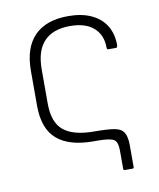

<svg xmlns="http://www.w3.org/2000/svg" viewBox="-74 -552 615 741"><g transform="rotate(-10 234.0 -181.5)"><path d="M356 130Q350 130 350 125V52Q350 18 334.5 9Q319 0 271 0H256Q161 0 113 -41.5Q65 -83 65 -173V-310Q65 -400 110.5 -446.5Q156 -493 243 -493Q296 -493 333.5 -475.5Q371 -458 390.5 -426Q410 -394 410 -350Q409 -340 404 -340H373Q371 -340 369.5 -342Q368 -344 368 -348Q368 -397 336 -425.5Q304 -454 243 -454Q176 -454 141.5 -417.5Q107 -381 107 -308V-174Q107 -100 145.5 -68.5Q184 -37 266 -37Q316 -37 343 -32.5Q370 -28 380.5 -11.5Q391 5 391 40V125Q391 130 386 130Z"/></g></svg>

Font: Sofia Sans Semi Condensed ExtraLight
Style: Regular
Weight: 250
Version: Version 4.100